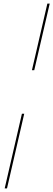

<svg xmlns="http://www.w3.org/2000/svg" viewBox="-20 -800 297 1070"><path d="M243.9 -780H257.1L170.9 -408.9H158ZM102.1 -166H115L19 250H6.1Z"/></svg>

Font: Bodoni* 16
Style: Italic
Weight: 400
Italic angle: -13°
Version: Version 2.000